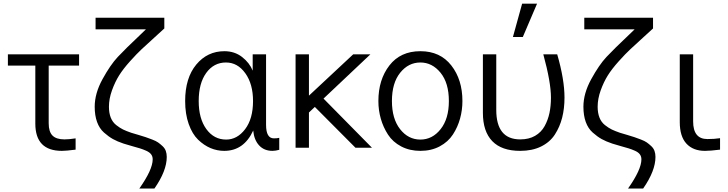

<svg xmlns="http://www.w3.org/2000/svg" viewBox="-20 -831 4093 1080"><path d="M24.4 -461.9V-525.4H424.8V-461.9H253.9V-137.7Q253.9 -89.8 275.4 -68.4Q296.9 -46.9 342.8 -46.9Q368.2 -46.9 405.3 -52.7V10.7Q352.5 17.6 328.1 17.6Q178.7 17.6 178.7 -135.7V-461.9Z M512.7 -230.5Q512.7 -305.7 556.6 -385.7Q600.6 -465.8 642.1 -510.3Q683.6 -554.7 772.5 -638.7Q791 -657.2 800.8 -666H517.6V-731.4H904.3V-670.9Q889.6 -657.2 847.2 -618.7Q804.7 -580.1 777.3 -554.7Q750 -529.3 711.4 -486.3Q672.9 -443.4 649.9 -406.7Q627 -370.1 609.9 -322.8Q592.8 -275.4 592.8 -230.5Q592.8 -195.3 603 -169.4Q613.3 -143.6 633.8 -127.4Q654.3 -111.3 672.4 -102.5Q690.4 -93.8 718.8 -84Q731.4 -80.1 758.3 -72.3Q785.2 -64.5 799.3 -59.6Q813.5 -54.7 835.4 -46.4Q857.4 -38.1 869.1 -29.8Q880.9 -21.5 894 -9.3Q907.2 2.9 912.6 18.1Q918 33.2 918 51.8Q918 129.9 848.6 229.5H763.7Q838.9 123 838.9 65.4Q838.9 48.8 830.1 37.1Q821.3 25.4 802.7 17.1Q784.2 8.8 766.6 3.4Q749 -2 720.7 -9.8Q692.4 -17.6 674.8 -23.4Q639.6 -35.2 615.2 -48.8Q590.8 -62.5 564.9 -85.4Q539.1 -108.4 525.9 -145Q512.7 -181.6 512.7 -230.5Z M1021.5 -262.7Q1021.5 -392.6 1084 -467.8Q1146.5 -543 1242.2 -543Q1299.8 -543 1341.8 -510.3Q1383.8 -477.5 1401.4 -433.6V-525.4H1476.6V-128.9Q1476.6 -52.7 1520.5 -52.7Q1539.1 -52.7 1550.8 -55.7V11.7Q1529.3 17.6 1512.7 17.6Q1465.8 17.6 1437.5 -13.2Q1409.2 -43.9 1404.3 -96.7Q1351.6 17.6 1241.2 17.6Q1201.2 17.6 1164.1 2Q1127 -13.7 1094.2 -45.4Q1061.5 -77.1 1041.5 -133.3Q1021.5 -189.5 1021.5 -262.7ZM1097.7 -262.7Q1097.7 -164.1 1140.6 -105Q1183.6 -45.9 1252 -45.9Q1314.5 -45.9 1358.9 -104.5Q1403.3 -163.1 1403.3 -262.7Q1403.3 -358.4 1359.9 -418.9Q1316.4 -479.5 1251 -479.5Q1182.6 -479.5 1140.1 -420.9Q1097.7 -362.3 1097.7 -262.7Z M1642.6 0V-525.4H1717.8V-293L1966.8 -525.4H2063.5L1799.8 -276.4L2072.3 0H1979.5L1751 -229.5L1717.8 -198.2V0Z M2184.6 -262.7Q2184.6 -163.1 2230.5 -104.5Q2276.4 -45.9 2344.7 -45.9Q2412.1 -45.9 2458.5 -104.5Q2504.9 -163.1 2504.9 -262.7Q2504.9 -364.3 2458 -421.9Q2411.1 -479.5 2344.7 -479.5Q2277.3 -479.5 2231 -421.9Q2184.6 -364.3 2184.6 -262.7ZM2108.4 -262.7Q2108.4 -382.8 2170.4 -462.9Q2232.4 -543 2344.7 -543Q2456.1 -543 2518.6 -462.9Q2581.1 -382.8 2581.1 -262.7Q2581.1 -211.9 2567.9 -164.1Q2554.7 -116.2 2527.8 -74.7Q2501 -33.2 2453.6 -7.8Q2406.2 17.6 2344.7 17.6Q2284.2 17.6 2236.8 -7.3Q2189.5 -32.2 2162.6 -73.7Q2135.7 -115.2 2122.1 -163.1Q2108.4 -210.9 2108.4 -262.7Z M2696.3 -196.3V-525.4H2771.5V-212.9Q2771.5 -46.9 2906.2 -46.9Q2955.1 -46.9 2989.7 -66.9Q3024.4 -86.9 3043.5 -121.6Q3062.5 -156.2 3070.8 -195.8Q3079.1 -235.4 3079.1 -282.2Q3079.1 -368.2 3036.1 -525.4H3114.3Q3155.3 -383.8 3155.3 -282.2Q3155.3 -220.7 3142.1 -168.9Q3128.9 -117.2 3101.1 -74.2Q3073.2 -31.2 3023.4 -6.8Q2973.6 17.6 2906.2 17.6Q2801.8 17.6 2749 -37.1Q2696.3 -91.8 2696.3 -196.3ZM2865.2 -623 2917 -810.5H3001L2920.9 -623Z M3261.7 -230.5Q3261.7 -305.7 3305.7 -385.7Q3349.6 -465.8 3391.1 -510.3Q3432.6 -554.7 3521.5 -638.7Q3540 -657.2 3549.8 -666H3266.6V-731.4H3653.3V-670.9Q3638.7 -657.2 3596.2 -618.7Q3553.7 -580.1 3526.4 -554.7Q3499 -529.3 3460.4 -486.3Q3421.9 -443.4 3398.9 -406.7Q3376 -370.1 3358.9 -322.8Q3341.8 -275.4 3341.8 -230.5Q3341.8 -195.3 3352.1 -169.4Q3362.3 -143.6 3382.8 -127.4Q3403.3 -111.3 3421.4 -102.5Q3439.5 -93.8 3467.8 -84Q3480.5 -80.1 3507.3 -72.3Q3534.2 -64.5 3548.3 -59.6Q3562.5 -54.7 3584.5 -46.4Q3606.4 -38.1 3618.2 -29.8Q3629.9 -21.5 3643.1 -9.3Q3656.2 2.9 3661.6 18.1Q3667 33.2 3667 51.8Q3667 129.9 3597.7 229.5H3512.7Q3587.9 123 3587.9 65.4Q3587.9 48.8 3579.1 37.1Q3570.3 25.4 3551.8 17.1Q3533.2 8.8 3515.6 3.4Q3498 -2 3469.7 -9.8Q3441.4 -17.6 3423.8 -23.4Q3388.7 -35.2 3364.3 -48.8Q3339.8 -62.5 3314 -85.4Q3288.1 -108.4 3274.9 -145Q3261.7 -181.6 3261.7 -230.5Z M3803.7 -144.5V-525.4H3878.9V-148.4Q3878.9 -48.8 3959 -48.8Q3999 -48.8 4030.3 -53.7V10.7Q3975.6 17.6 3945.3 17.6Q3878.9 17.6 3841.3 -22.9Q3803.7 -63.5 3803.7 -144.5Z"/></svg>

Font: Gothic A1
Style: Regular
Weight: 400
Designer: HanYang I&C Co.,Ltd.
Foundry: HanYang I&C Co.,Ltd.
Version: Version 2.50